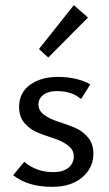

<svg xmlns="http://www.w3.org/2000/svg" viewBox="-20 -719 421 744"><path d="M167 -496 131 -529 266 -699 321 -651ZM182 5Q88 5 31 -40L74 -92Q121 -52 187 -52Q224 -52 245 -69Q266 -86 266 -113Q266 -138 244 -155Q222 -172 191 -182Q160 -192 129 -204Q98 -216 76 -241Q54 -266 54 -304Q54 -360 96.5 -390.5Q139 -421 204 -421Q278 -421 330 -392L294 -335Q259 -366 200 -366Q167 -366 148 -351.5Q129 -337 129 -314Q129 -290 151 -274Q173 -258 204.5 -248Q236 -238 267 -225.5Q298 -213 320 -187.5Q342 -162 342 -124Q342 -69 299 -32Q256 5 182 5Z"/></svg>

Font: EauTestText Medium
Style: Regular
Weight: 500
Designer: Christian Thalmann (Catharsis Fonts)
Version: Version 0.001;PS 000.001;hotconv 1.0.88;makeotf.lib2.5.64775